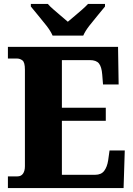

<svg xmlns="http://www.w3.org/2000/svg" viewBox="-20 -951 674 971"><path d="M20 0V-59H68Q87 -59 96.5 -73Q106 -87 106 -110V-599Q106 -636 93.5 -645.5Q81 -655 66 -655H20V-714H577L580 -524H501L497 -574Q494 -613 480.5 -630Q467 -647 434 -647H293V-406H515V-340H293V-67H461Q492 -67 507 -87Q522 -107 527 -140L534 -190H611L605 0ZM246 -771Q236 -794 215.5 -820.5Q195 -847 173 -873Q151 -899 136 -918V-931H222Q231 -920 250 -903.5Q269 -887 289 -870Q309 -853 323 -841Q337 -853 357.5 -870Q378 -887 396.5 -903.5Q415 -920 425 -931H511V-918Q496 -899 474 -873Q452 -847 431.5 -820.5Q411 -794 401 -771Z"/></svg>

Font: Noto Serif Lao SemiCondensed Black
Style: Regular
Weight: 900
Width: 4
Designer: Monotype Design Team
Foundry: Monotype Imaging Inc.
Version: Version 2.003; ttfautohint (v1.8.4.7-5d5b)